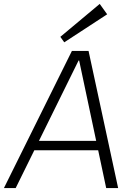

<svg xmlns="http://www.w3.org/2000/svg" viewBox="-49 -960 670 980"><path d="M318 -700H403L554 0H493L355 -651H352L31 0H-29ZM120 -241H471L465 -193H113ZM498 -887 279 -744 259 -772 460 -940Z"/></svg>

Font: Pathway Extreme 8pt Thin 12pt Thin
Style: Italic
Weight: 250
Italic angle: -8°
Version: Version 1.001;gftools[0.9.26]